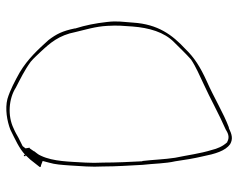

<svg xmlns="http://www.w3.org/2000/svg" viewBox="-92 -552 738 594"><g transform="rotate(-90 277.0 -255.0)"><path d="M58 -502C56 -500 57 -497 63 -497L76 -492L71 -473C65 -453 64 -434 62 -406C60 -374 57 -341 59 -305V-304C59 -263 62 -224 64 -183C68 -148 68 -112 75 -82C79 -54 84 -23 90 2C98 42 107 73 128 88C144 97 157 94 178 84H180C223 68 274 37 322 16C368 -5 396 -23 423 -51C466 -91 499 -135 504 -212C506 -244 510 -260 506 -293C502 -329 496 -359 486 -391V-393C478 -431 469 -449 450 -474C422 -505 392 -538 350 -563C325 -577 295 -593 268 -601C237 -609 199 -602 173 -592C143 -577 115 -565 95 -546V-550H91V-545H94L80 -530C77 -526 73 -521 69 -516ZM71 -304C70 -324 70 -343 71 -360C74 -408 74 -459 92 -497C96 -507 102 -512 106 -518V-519L115 -532H116C117 -532 117 -533 117 -533L115 -545L122 -554L148 -567C157 -572 165 -577 177 -582C216 -601 269 -597 303 -575C330 -561 357 -548 383 -529C395 -519 404 -508 414 -498C441 -469 465 -442 475 -390C482 -360 492 -329 494 -292C496 -259 494 -243 492 -214C488 -163 475 -116 443 -85C426 -68 408 -49 390 -33C366 -17 341 -7 314 6C270 26 220 54 174 74C164 80 151 88 135 79H134C121 65 114 48 110 31C99 -4 94 -44 86 -82C81 -114 80 -149 76 -183L75 -184V-185C73 -223 71 -265 71 -304ZM75 -185H76ZM177 -581V-582ZM302 -575H303ZM450 -474Z"/></g></svg>

Font: Stray Cat
Style: HlExt
Weight: 100
Version: Version 1.0